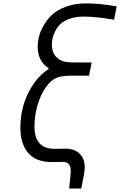

<svg xmlns="http://www.w3.org/2000/svg" viewBox="-20 -947 709 1134"><path d="M365.9 -69Q420.6 -69 450.5 -39.1Q480.5 -9.1 480.5 39.7Q480.5 54.7 477.5 74.5Q474.6 94.4 467.8 126.6Q460.9 158.9 459.6 166.7H388.7Q397.8 75.5 397.8 64.5Q397.8 37.1 387 23.1Q376.3 9.1 347.7 9.1Q339.2 9.1 319.3 9.8Q299.5 10.4 287.8 10.4Q192.1 10.4 146.2 -43.9Q100.3 -98.3 100.3 -191.4Q100.3 -304 146.8 -397.8Q193.4 -491.5 265.6 -538.4L266.9 -544.9Q202.5 -585.3 202.5 -671.2Q202.5 -697.9 209.6 -728.5Q216.8 -759.1 237 -795.2Q257.2 -831.4 287.8 -860Q318.4 -888.7 371.1 -907.9Q423.8 -927.1 490.2 -927.1Q563.8 -927.1 669.3 -909.5L653.6 -830.7Q544.3 -849 474.6 -849Q427.7 -849 391.9 -836.3Q356.1 -823.6 336.9 -805Q317.7 -786.5 305.7 -762Q293.6 -737.6 290 -718.8Q286.5 -699.9 286.5 -681.6Q286.5 -614.6 344.4 -588.5Q366.5 -578.1 418 -578.1H521.5L505.9 -500H403Q350.3 -500 320.3 -489.6Q281.2 -475.9 249.7 -430.3Q218.1 -384.8 200.8 -322.9Q183.6 -261.1 183.6 -197.9Q183.6 -67.7 304 -67.7Q311.8 -67.7 333 -68.4Q354.2 -69 365.9 -69Z"/></svg>

Font: Monoid
Style: Italic
Weight: 400
Width: 4
Italic angle: -11°
Monospace: yes
Version: Version 0.61